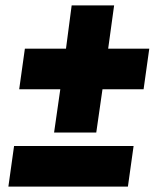

<svg xmlns="http://www.w3.org/2000/svg" viewBox="-20 -690 576 710"><path d="M402 -670H245L224 -510H72L51 -360H203L180 -200H336L359 -360H511L532 -510H380ZM11 0H453L474 -150H32Z"/></svg>

Font: Fira Sans Heavy
Style: Italic
Weight: 900
Italic angle: -8°
Designer: bBox Type GmbH & Carrois Corporate GbR & Edenspiekermann AG
Foundry: bBox Type GmbH & Carrois Corporate GbR & Edenspiekermann AG
Version: Version 4.301;PS 004.301;hotconv 1.0.88;makeotf.lib2.5.64775